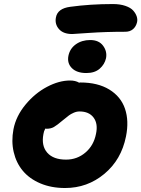

<svg xmlns="http://www.w3.org/2000/svg" viewBox="-20 -922 702 954"><path d="M338.9 -752.9Q294.4 -752.9 272.9 -777.6Q251.5 -802.2 257.8 -835Q265.6 -879.9 329.1 -888.2Q429.2 -901.9 541 -901.9Q576.7 -901.9 603 -892.8Q629.4 -883.8 641.8 -869.6Q654.3 -855.5 659.2 -840.6Q664.1 -825.7 661.1 -812Q655.8 -789.6 640.6 -776.9Q625.5 -764.2 603 -764.2Q504.9 -764.2 423.3 -758.5Q341.8 -752.9 338.9 -752.9ZM409.2 -559.1Q361.8 -559.1 337.4 -583.3Q313 -607.4 319.8 -644Q327.1 -680.7 356.9 -701.9Q386.7 -723.1 428.2 -723.1Q471.2 -723.1 492.2 -694.8Q513.2 -666.5 506.8 -632.8Q500 -602.1 475.3 -580.6Q450.7 -559.1 409.2 -559.1ZM303.2 12.2Q234.9 12.2 180.7 -10.7Q126.5 -33.7 93.5 -73.2Q60.5 -112.8 48.1 -166.3Q35.6 -219.7 46.9 -279.8Q59.6 -345.2 106.7 -402.1Q153.8 -459 213.6 -490.5Q273.4 -522 328.1 -522Q355 -522 373 -511.2Q375 -512.2 378.9 -512.2Q465.8 -512.2 523.2 -477.1Q580.6 -441.9 601.1 -381.6Q621.6 -321.3 606 -244.1Q583 -128.4 498.5 -58.1Q414.1 12.2 303.2 12.2ZM195.8 -255.9Q184.6 -197.8 214.8 -163.3Q245.1 -128.9 308.1 -128.9Q363.3 -128.9 404.5 -164.1Q445.8 -199.2 457 -256.8Q467.8 -307.1 445.1 -337.6Q422.4 -368.2 375 -368.2Q360.4 -368.2 345.7 -361.6Q331.1 -355 323 -348.9Q314.9 -342.8 292 -324.2Q262.7 -299.3 247.6 -290.8Q232.4 -282.2 210.9 -282.2Q207 -282.2 205.1 -283.2Q197.3 -269 195.8 -255.9Z"/></svg>

Font: Shantell Sans Normal
Style: Bold Italic
Weight: 700
Italic angle: -11.31°
Designer: Stephen Nixon, Anya Danilova, Shantell Martin
Foundry: Arrow Type
Version: Version 1.006;[559af2be0]